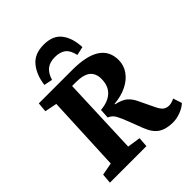

<svg xmlns="http://www.w3.org/2000/svg" viewBox="-261 -1100 1264 1264"><g transform="rotate(-45 371.0 -468.5)"><path d="M329 -380Q400 -386 438 -422Q476 -458 476 -523Q476 -574 444 -600Q412 -626 341 -626H306L285 -83L377 -69L372 0H32L38 -69L125 -85L149 -616L64 -633L70 -700H382Q644 -700 644 -530Q644 -481 616 -441Q588 -401 538 -376Q488 -351 420 -345V-341Q474 -329 500 -307Q526 -285 544 -246L594 -142Q610 -108 626.5 -95.5Q643 -83 667 -83Q679 -83 691 -86.5Q703 -90 718 -97L738 -36Q715 -14 678 0Q641 14 607 14Q544 14 504.5 -11.5Q465 -37 440 -103L404 -197Q384 -250 369 -276Q354 -302 325 -314ZM475 -746Q464 -798 436 -819.5Q408 -841 360 -841Q312 -841 283.5 -818Q255 -795 241 -748L182 -760Q192 -843 236 -897Q280 -951 366 -951Q452 -951 492 -898Q532 -845 535 -759Z"/></g></svg>

Font: Literata 12pt
Style: Bold Italic
Weight: 700
Italic angle: -2°
Designer: Latin by Veronika Burian and Jose Scaglione. Greek by Irene Vlachou. Cyrillic by Vera Evstafieva
Foundry: TypeTogether
Version: Version 3.002